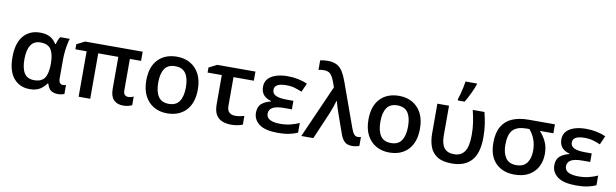

<svg xmlns="http://www.w3.org/2000/svg" viewBox="-49 -1331 6006 1871"><g transform="rotate(10 2954.5 -395.5)"><path d="M267.1 9.8Q169.4 9.8 109.9 -60.5Q50.3 -130.9 50.3 -268.6Q50.3 -405.8 110.6 -478Q170.9 -550.3 276.9 -550.3Q335.4 -550.3 374 -529.3Q412.6 -508.3 437.5 -466.8H444.3Q448.2 -484.4 456.3 -504.9Q464.4 -525.4 475.6 -540.5H569.3Q562 -518.6 555.2 -483.9Q548.3 -449.2 543.9 -408.2Q539.6 -367.2 539.6 -327.1V-145.5Q539.6 -111.8 551.8 -98.9Q564 -85.9 581.5 -85.9Q588.4 -85.9 597.7 -87.6Q606.9 -89.4 611.3 -91.3V-2.9Q603.5 1.5 585.2 5.6Q566.9 9.8 550.8 9.8Q506.8 9.8 480 -8.3Q453.1 -26.4 439.9 -74.2H431.6Q408.7 -39.6 370.4 -14.9Q332 9.8 267.1 9.8ZM296.4 -83.5Q369.1 -83.5 399.2 -127.2Q429.2 -170.9 430.2 -263.7V-270.5Q430.2 -361.3 400.9 -408.9Q371.6 -456.5 295.4 -456.5Q231 -456.5 199.7 -408Q168.5 -359.4 168.5 -267.6Q168.5 -175.8 199.5 -129.6Q230.5 -83.5 296.4 -83.5Z M1227.5 -82Q1242.7 -82 1256.3 -85.7Q1270 -89.4 1280.8 -95.2V-9.8Q1268.1 -2.4 1244.6 3.7Q1221.2 9.8 1194.8 9.8Q1133.8 9.8 1099.9 -24.9Q1065.9 -59.6 1065.9 -132.8V-449.7H867.2V0H752.4V-449.7H641.1V-500L721.2 -540.5H1291V-449.7H1180.2V-138.7Q1180.2 -108.4 1193.4 -95.2Q1206.5 -82 1227.5 -82Z M1884.3 -271.5Q1884.3 -137.2 1815.4 -63.7Q1746.6 9.8 1627.4 9.8Q1553.2 9.8 1496.1 -23.2Q1439 -56.2 1406.5 -118.9Q1374 -181.6 1374 -271.5Q1374 -405.3 1442.6 -478Q1511.2 -550.8 1630.9 -550.8Q1705.6 -550.8 1762.7 -517.8Q1819.8 -484.9 1852.1 -422.6Q1884.3 -360.4 1884.3 -271.5ZM1492.2 -271.5Q1492.2 -182.1 1524.7 -133.1Q1557.1 -84 1629.4 -84Q1700.7 -84 1733.4 -133.3Q1766.1 -182.6 1766.1 -271.5Q1766.1 -359.9 1733.6 -408.2Q1701.2 -456.5 1628.9 -456.5Q1557.1 -456.5 1524.7 -408.4Q1492.2 -360.4 1492.2 -271.5Z M2406.7 -540.5V-450.2H2205.6V-167Q2205.6 -121.6 2227.5 -101.8Q2249.5 -82 2286.6 -82Q2309.6 -82 2332.8 -86.2Q2356 -90.3 2375.5 -96.2V-10.3Q2356.9 -2 2327.1 4.2Q2297.4 10.3 2263.7 10.3Q2214.8 10.3 2175.3 -4.6Q2135.7 -19.5 2112.8 -57.1Q2089.8 -94.7 2089.8 -162.6V-450.2H1949.2V-500L2028.8 -540.5Z M2820.3 -324.2V-239.7H2743.7Q2666 -239.7 2630.4 -219Q2594.7 -198.2 2594.7 -157.7Q2594.7 -119.1 2630.1 -100.1Q2665.5 -81.1 2732.4 -81.1Q2790 -81.1 2837.6 -93.8Q2885.3 -106.4 2919.4 -122.6V-26.9Q2885.3 -10.3 2836.9 -0.2Q2788.6 9.8 2725.1 9.8Q2598.1 9.8 2539.6 -34.2Q2481 -78.1 2481 -147.9Q2481 -207.5 2516.4 -237.5Q2551.8 -267.6 2606.4 -279.8V-284.7Q2504.9 -311 2504.9 -408.2Q2504.9 -457 2533.9 -488.5Q2563 -520 2613 -535.4Q2663.1 -550.8 2725.1 -550.8Q2781.7 -550.8 2830.8 -540.3Q2879.9 -529.8 2920.9 -511.7L2882.8 -425.3Q2848.1 -439.9 2811.5 -450.9Q2774.9 -461.9 2727.1 -461.9Q2610.4 -461.9 2610.4 -396.5Q2610.4 -357.4 2647.5 -340.8Q2684.6 -324.2 2754.9 -324.2Z M2955.6 0 3186.5 -522 3164.1 -583.5Q3145.5 -631.3 3123.8 -650.6Q3102.1 -669.9 3061 -669.9Q3045.4 -669.9 3032 -668Q3018.6 -666 3008.8 -663.6V-757.8Q3022 -761.2 3042.7 -763.7Q3063.5 -766.1 3081.5 -766.1Q3137.7 -766.1 3173.1 -747.3Q3208.5 -728.5 3231.9 -691.2Q3255.4 -653.8 3275.4 -598.1L3432.1 -162.1Q3448.2 -117.2 3463.6 -101.8Q3479 -86.4 3498 -86.4Q3505.4 -86.4 3513.9 -87.9Q3522.5 -89.4 3529.8 -91.3V-3.4Q3518.6 2 3497.8 5.9Q3477.1 9.8 3459.5 9.8Q3411.1 9.8 3385 -14.4Q3358.9 -38.6 3342.3 -85.4L3279.3 -263.2Q3267.6 -296.9 3255.4 -334Q3243.2 -371.1 3237.3 -396H3234.4Q3226.1 -366.2 3214.1 -332Q3202.1 -297.9 3189.5 -267.1L3074.7 0Z M4082.5 -271.5Q4082.5 -137.2 4013.7 -63.7Q3944.8 9.8 3825.7 9.8Q3751.5 9.8 3694.3 -23.2Q3637.2 -56.2 3604.7 -118.9Q3572.3 -181.6 3572.3 -271.5Q3572.3 -405.3 3640.9 -478Q3709.5 -550.8 3829.1 -550.8Q3903.8 -550.8 3960.9 -517.8Q4018.1 -484.9 4050.3 -422.6Q4082.5 -360.4 4082.5 -271.5ZM3690.4 -271.5Q3690.4 -182.1 3722.9 -133.1Q3755.4 -84 3827.6 -84Q3898.9 -84 3931.6 -133.3Q3964.4 -182.6 3964.4 -271.5Q3964.4 -359.9 3931.9 -408.2Q3899.4 -456.5 3827.1 -456.5Q3755.4 -456.5 3722.9 -408.4Q3690.4 -360.4 3690.4 -271.5Z M4445.3 9.3Q4353 9.3 4301 -24.2Q4249 -57.6 4228 -115.2Q4207 -172.9 4207 -245.6V-540.5H4322.3V-244.6Q4322.3 -164.6 4353 -124Q4383.8 -83.5 4451.2 -83.5Q4521 -83.5 4555.4 -134Q4589.8 -184.6 4589.8 -297.9Q4589.8 -364.3 4581.1 -420.9Q4572.3 -477.5 4557.1 -540.5H4672.9Q4688.5 -478.5 4697 -421.9Q4705.6 -365.2 4705.6 -293.9Q4705.6 -138.2 4639.6 -64.5Q4573.7 9.3 4445.3 9.3ZM4397 -606V-620.1Q4405.3 -644 4413.8 -676.3Q4422.4 -708.5 4429.2 -741.2Q4436 -773.9 4439.9 -800.8H4552.7V-789.6Q4540 -752.4 4515.9 -701.4Q4491.7 -650.4 4465.3 -606Z M5323.7 -239.3Q5323.7 -168.5 5294.2 -112.1Q5264.6 -55.7 5207 -22.9Q5149.4 9.8 5064.9 9.8Q4949.2 9.8 4879.6 -59.6Q4810.1 -128.9 4810.1 -260.7Q4810.1 -360.4 4846.2 -422.1Q4882.3 -483.9 4949.5 -512.5Q5016.6 -541 5109.4 -541H5370.1V-452.6H5236.3Q5273.4 -414.1 5298.6 -361.8Q5323.7 -309.6 5323.7 -239.3ZM4928.7 -260.7Q4928.7 -182.1 4961.2 -133.1Q4993.7 -84 5067.4 -84Q5139.6 -84 5172.6 -130.1Q5205.6 -176.3 5205.6 -250Q5205.6 -313 5186.8 -362.5Q5168 -412.1 5132.8 -452.6H5104Q5014.2 -452.6 4971.4 -409.4Q4928.7 -366.2 4928.7 -260.7Z M5772.5 -324.2V-239.7H5695.8Q5618.2 -239.7 5582.5 -219Q5546.9 -198.2 5546.9 -157.7Q5546.9 -119.1 5582.3 -100.1Q5617.7 -81.1 5684.6 -81.1Q5742.2 -81.1 5789.8 -93.8Q5837.4 -106.4 5871.6 -122.6V-26.9Q5837.4 -10.3 5789.1 -0.2Q5740.7 9.8 5677.2 9.8Q5550.3 9.8 5491.7 -34.2Q5433.1 -78.1 5433.1 -147.9Q5433.1 -207.5 5468.5 -237.5Q5503.9 -267.6 5558.6 -279.8V-284.7Q5457 -311 5457 -408.2Q5457 -457 5486.1 -488.5Q5515.1 -520 5565.2 -535.4Q5615.2 -550.8 5677.2 -550.8Q5733.9 -550.8 5783 -540.3Q5832 -529.8 5873 -511.7L5835 -425.3Q5800.3 -439.9 5763.7 -450.9Q5727.1 -461.9 5679.2 -461.9Q5562.5 -461.9 5562.5 -396.5Q5562.5 -357.4 5599.6 -340.8Q5636.7 -324.2 5707 -324.2Z"/></g></svg>

Font: Open Sans SemiBold
Style: Regular
Weight: 600
Designer: Monotype Design Team
Foundry: Monotype Imaging Inc.
Version: Version 3.003; ttfautohint (v1.8.4)